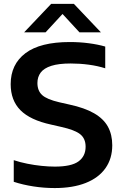

<svg xmlns="http://www.w3.org/2000/svg" viewBox="-20 -968 640 998"><path d="M264.5 9.5Q208.5 9.5 153.8 1Q99 -7.5 51.5 -23V-135.5Q84.5 -124.5 122 -117Q159.5 -109.5 196.2 -105.8Q233 -102 265 -102Q351 -102 388 -129Q425 -156 425 -205.5Q425 -247.5 397.2 -270Q369.5 -292.5 297.5 -308.5L245 -320.5Q137 -344 86.2 -395.2Q35.5 -446.5 35.5 -530.5Q35.5 -633.5 112.2 -691.5Q189 -749.5 343 -749.5Q394.5 -749.5 441.8 -743.2Q489 -737 527 -726V-613Q488 -625.5 441.2 -631.8Q394.5 -638 347.5 -638Q285 -638 246.8 -625.8Q208.5 -613.5 191.5 -590.8Q174.5 -568 174.5 -536.5Q174.5 -496.5 199 -474Q223.5 -451.5 288 -436.5L341 -424.5Q420 -407.5 469 -379.2Q518 -351 540.8 -309.8Q563.5 -268.5 563.5 -213Q563.5 -143.5 528 -93.5Q492.5 -43.5 425.5 -17Q358.5 9.5 264.5 9.5ZM105.5 -800 246 -948H364L504.5 -800H393L292 -909.5H318L217 -800Z"/></svg>

Font: Encode Sans SemiExpanded SemiBold
Style: Regular
Weight: 600
Width: 6
Designer: Multiple Designers
Foundry: Impallari Type
Version: Version 3.002